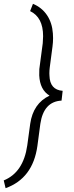

<svg xmlns="http://www.w3.org/2000/svg" viewBox="-76 -799 390 1017"><path d="M-56.2 156.7Q47.9 114.3 68.4 -28.8L84 -143.1Q99.6 -251.5 186.5 -292.5Q135.3 -323.2 131.8 -399.9L132.3 -433.1L150.4 -569.8L152.3 -607.4Q152.3 -707.5 83.5 -740.2L98.6 -778.8Q145.5 -759.3 172.9 -718.8Q200.2 -678.2 204.1 -622.1Q205.1 -609.4 205.1 -597.2Q205.1 -574.7 202.1 -552.7L187.5 -441.4Q185.5 -425.8 185.5 -410.6Q185.5 -404.8 186 -398.4Q188 -323.2 255.9 -317.9L250 -266.1Q155.3 -261.2 137.7 -143.1L122.1 -25.9Q98.1 146 -46.4 197.8Z"/></svg>

Font: MAUL Condensed Light Italic
Style: Light Italic
Weight: 300
Italic angle: -12°
Designer: MAUL
Version: Version 1.0; 2020; ttfautohint (v1.8.3)